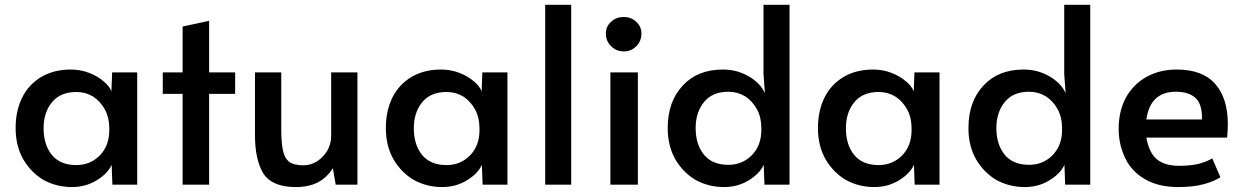

<svg xmlns="http://www.w3.org/2000/svg" viewBox="-20 -755 5082 785"><path d="M159.2 -18.6Q107.4 -48.8 75.2 -103.5Q43.9 -158.2 43.9 -231.4Q43.9 -302.7 71.3 -357.4Q98.6 -411.1 150.4 -441.4Q201.2 -470.7 269.5 -470.7Q309.6 -470.7 344.7 -457Q379.9 -443.4 404.3 -421.9Q427.7 -402.3 435.5 -381.8Q436.5 -407.2 438.5 -459Q463.9 -459 541 -459Q541 -344.7 541 0Q515.6 0 439.5 0Q438.5 -20.5 436.5 -81.1Q419.9 -44.9 375 -17.6Q330.1 9.8 274.4 9.8Q211.9 9.8 159.2 -18.6ZM387.7 -119.1Q426.8 -159.2 426.8 -222.7Q426.8 -225.6 426.8 -230.5Q426.8 -273.4 409.2 -306.6Q390.6 -340.8 360.4 -360.4Q329.1 -378.9 292 -378.9Q227.5 -378.9 193.4 -337.9Q158.2 -295.9 158.2 -230.5Q158.2 -163.1 192.4 -121.1Q226.6 -80.1 292 -80.1Q348.6 -80.1 387.7 -119.1Z M726.6 -371.1Q706.1 -371.1 645.5 -371.1Q645.5 -392.6 645.5 -459Q665 -459 726.6 -459Q726.6 -505.9 726.6 -646.5Q753.9 -652.3 835 -669.9Q835 -617.2 835 -459Q861.3 -459 941.4 -459Q941.4 -436.5 941.4 -371.1Q915 -371.1 835 -371.1Q835 -278.3 835 0Q807.6 0 726.6 0Q726.6 -92.8 726.6 -371.1Z M1056.6 -45.9Q1022.5 -101.6 1022.5 -202.1Q1022.5 -288.1 1022.5 -459Q1048.8 -459 1129.9 -459Q1129.9 -401.4 1129.9 -228.5Q1129.9 -171.9 1136.7 -140.6Q1142.6 -109.4 1162.1 -93.8Q1181.6 -79.1 1220.7 -79.1Q1249 -79.1 1275.4 -94.7Q1300.8 -111.3 1317.4 -137.7Q1334 -166 1334 -199.2Q1334 -286.1 1334 -459Q1360.4 -459 1441.4 -459Q1441.4 -344.7 1441.4 0Q1418.9 0 1352.5 0Q1349.6 -16.6 1340.8 -67.4Q1316.4 -28.3 1278.3 -8.8Q1241.2 9.8 1188.5 9.8Q1092.8 9.8 1056.6 -45.9Z M1672.9 -18.6Q1621.1 -48.8 1588.9 -103.5Q1557.6 -158.2 1557.6 -231.4Q1557.6 -302.7 1585 -357.4Q1612.3 -411.1 1664.1 -441.4Q1714.8 -470.7 1783.2 -470.7Q1823.2 -470.7 1858.4 -457Q1893.6 -443.4 1918 -421.9Q1941.4 -402.3 1949.2 -381.8Q1950.2 -407.2 1952.1 -459Q1977.5 -459 2054.7 -459Q2054.7 -344.7 2054.7 0Q2029.3 0 1953.1 0Q1952.1 -20.5 1950.2 -81.1Q1933.6 -44.9 1888.7 -17.6Q1843.8 9.8 1788.1 9.8Q1725.6 9.8 1672.9 -18.6ZM1901.4 -119.1Q1940.4 -159.2 1940.4 -222.7Q1940.4 -225.6 1940.4 -230.5Q1940.4 -273.4 1922.9 -306.6Q1904.3 -340.8 1874 -360.4Q1842.8 -378.9 1805.7 -378.9Q1741.2 -378.9 1707 -337.9Q1671.9 -295.9 1671.9 -230.5Q1671.9 -163.1 1706.1 -121.1Q1740.2 -80.1 1805.7 -80.1Q1862.3 -80.1 1901.4 -119.1Z M2209 -735.4Q2235.4 -735.4 2315.4 -735.4Q2315.4 -550.8 2315.4 0Q2289.1 0 2209 0Q2209 -183.6 2209 -735.4Z M2475.6 -459Q2489.3 -459 2530.3 -459Q2544.9 -459 2587.9 -459Q2587.9 -344.7 2587.9 0Q2559.6 0 2475.6 0Q2475.6 -115.2 2475.6 -459ZM2478.5 -566.4Q2457 -586.9 2457 -618.2Q2457 -646.5 2478.5 -666Q2499 -685.5 2530.3 -685.5Q2560.5 -685.5 2581.1 -666Q2602.5 -646.5 2602.5 -618.2Q2602.5 -586.9 2582 -566.4Q2564.5 -547.9 2538.1 -544.9Q2534.2 -544.9 2530.3 -544.9Q2499 -544.9 2478.5 -566.4Z M2825.2 -18.6Q2773.4 -48.8 2741.2 -103.5Q2710 -158.2 2710 -231.4Q2710 -339.8 2771.5 -405.3Q2832 -470.7 2935.5 -470.7Q2994.1 -470.7 3042 -442.4Q3089.8 -414.1 3107.4 -374Q3105.5 -400.4 3101.6 -452.1Q3101.6 -522.5 3101.6 -735.4Q3128.9 -735.4 3208 -735.4Q3208 -550.8 3208 0Q3182.6 0 3105.5 0Q3104.5 -20.5 3102.5 -81.1Q3085.9 -44.9 3041 -17.6Q2996.1 9.8 2940.4 9.8Q2877.9 9.8 2825.2 -18.6ZM3053.7 -120.1Q3092.8 -160.2 3092.8 -223.6Q3092.8 -226.6 3092.8 -231.4Q3092.8 -274.4 3075.2 -307.6Q3056.6 -341.8 3026.4 -361.3Q2995.1 -379.9 2958 -379.9Q2893.6 -379.9 2859.4 -338.9Q2824.2 -296.9 2824.2 -231.4Q2824.2 -164.1 2858.4 -122.1Q2892.6 -81.1 2958 -81.1Q3014.6 -81.1 3053.7 -120.1Z M3439.5 -18.6Q3387.7 -48.8 3355.5 -103.5Q3324.2 -158.2 3324.2 -231.4Q3324.2 -302.7 3351.6 -357.4Q3378.9 -411.1 3430.7 -441.4Q3481.4 -470.7 3549.8 -470.7Q3589.8 -470.7 3625 -457Q3660.2 -443.4 3684.6 -421.9Q3708 -402.3 3715.8 -381.8Q3716.8 -407.2 3718.8 -459Q3744.1 -459 3821.3 -459Q3821.3 -344.7 3821.3 0Q3795.9 0 3719.7 0Q3718.8 -20.5 3716.8 -81.1Q3700.2 -44.9 3655.3 -17.6Q3610.4 9.8 3554.7 9.8Q3492.2 9.8 3439.5 -18.6ZM3668 -119.1Q3707 -159.2 3707 -222.7Q3707 -225.6 3707 -230.5Q3707 -273.4 3689.5 -306.6Q3670.9 -340.8 3640.6 -360.4Q3609.4 -378.9 3572.3 -378.9Q3507.8 -378.9 3473.6 -337.9Q3438.5 -295.9 3438.5 -230.5Q3438.5 -163.1 3472.7 -121.1Q3506.8 -80.1 3572.3 -80.1Q3628.9 -80.1 3668 -119.1Z M4054.7 -18.6Q4002.9 -48.8 3970.7 -103.5Q3939.5 -158.2 3939.5 -231.4Q3939.5 -339.8 4001 -405.3Q4061.5 -470.7 4165 -470.7Q4223.6 -470.7 4271.5 -442.4Q4319.3 -414.1 4336.9 -374Q4335 -400.4 4331.1 -452.1Q4331.1 -522.5 4331.1 -735.4Q4358.4 -735.4 4437.5 -735.4Q4437.5 -550.8 4437.5 0Q4412.1 0 4335 0Q4334 -20.5 4332 -81.1Q4315.4 -44.9 4270.5 -17.6Q4225.6 9.8 4169.9 9.8Q4107.4 9.8 4054.7 -18.6ZM4283.2 -120.1Q4322.3 -160.2 4322.3 -223.6Q4322.3 -226.6 4322.3 -231.4Q4322.3 -274.4 4304.7 -307.6Q4286.1 -341.8 4255.9 -361.3Q4224.6 -379.9 4187.5 -379.9Q4123 -379.9 4088.9 -338.9Q4053.7 -296.9 4053.7 -231.4Q4053.7 -164.1 4087.9 -122.1Q4122.1 -81.1 4187.5 -81.1Q4244.1 -81.1 4283.2 -120.1Z M4661.1 -22.5Q4605.5 -54.7 4580.1 -109.4Q4553.7 -164.1 4553.7 -228.5Q4553.7 -301.8 4584 -357.4Q4615.2 -412.1 4668.9 -441.4Q4722.7 -470.7 4791 -470.7Q4896.5 -470.7 4948.2 -412.1Q5000 -353.5 5000 -248Q5000 -220.7 4997.1 -192.4Q4886.7 -192.4 4667 -192.4Q4677.7 -130.9 4710 -103.5Q4743.2 -77.1 4800.8 -77.1Q4848.6 -77.1 4879.9 -85Q4911.1 -92.8 4936.5 -107.4Q4948.2 -81.1 4969.7 -30.3Q4944.3 -13.7 4901.4 -2Q4858.4 9.8 4797.9 9.8Q4715.8 9.8 4661.1 -22.5ZM4894.5 -266.6Q4895.5 -329.1 4868.2 -354.5Q4839.8 -379.9 4788.1 -379.9Q4682.6 -379.9 4667 -266.6Q4743.2 -266.6 4894.5 -266.6Z"/></svg>

Font: Alata=Ham
Style: Regular
Weight: 400
Designer: Spyros Zevelakis, Eben Sorkin
Version: Version 1.004